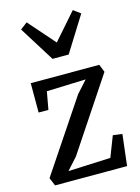

<svg xmlns="http://www.w3.org/2000/svg" viewBox="-129 -940 735 1011"><g transform="rotate(-15 239.0 -434.0)"><path d="M342 -497.5 128.5 -490 111 -393H57.5V-553H431L448 -510.5L187 -118L129.5 -54.5L360.5 -64.5L404 -176.5L454.5 -170L434.5 0H42L23.5 -44L283.5 -432.5ZM201.5 -647 81.5 -839 119.5 -868 245.5 -724.5 371 -867.5 409.5 -839 289.5 -647Z"/></g></svg>

Font: Merriweather 24pt SemiCondensed
Style: Regular
Weight: 400
Width: 4
Designer: Eben Sorkin
Foundry: Eben Sorkin
Version: Version 2.100